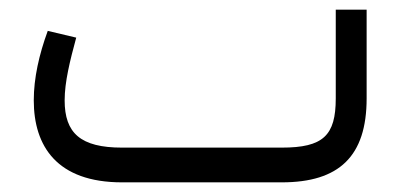

<svg xmlns="http://www.w3.org/2000/svg" viewBox="-20 -378 840 398"><path d="M676 -174C676 -97 650 -72 564 -72H233C147 -72 114 -102 114 -170C114 -208 125 -252 138 -300L79 -314C61 -265 50 -216 50 -170C50 -75 98 0 233 0H564C683 0 740 -54 740 -174V-358H676Z"/></svg>

Font: UULA Sans
Style: Regular
Weight: 400
Designer: Mohamed Gaber, Laura Garcia Mut
Foundry: Kief Type Foundry
Version: Version 3.006;hotconv 1.0.109;makeotfexe 2.5.65596